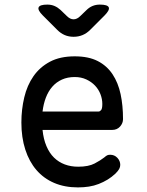

<svg xmlns="http://www.w3.org/2000/svg" viewBox="-20 -805 640 835"><path d="M459 -132Q478 -132 490.5 -118.5Q503 -105 503 -88Q503 -79 498.5 -70.5Q494 -62 482 -50Q466 -35 448 -24Q430 -13 409.5 -5Q389 3 366.5 6.5Q344 10 319 10Q261 10 215.5 -9.5Q170 -29 138.5 -65.5Q107 -102 90 -154.5Q73 -207 73 -272Q73 -329 85.5 -381.5Q98 -434 125.5 -473.5Q153 -513 197 -536.5Q241 -560 305 -560Q365 -560 405 -539.5Q445 -519 469.5 -482Q494 -445 504.5 -395.5Q515 -346 515 -287Q515 -269 502 -254.5Q489 -240 468 -240H165Q169 -200 182 -169.5Q195 -139 215 -119.5Q235 -100 261.5 -90Q288 -80 320 -80Q365 -80 391.5 -94Q418 -108 433 -120Q441 -127 446 -129.5Q451 -132 459 -132ZM165 -320H409Q414 -320 419.5 -326Q425 -332 425 -353Q425 -374 417 -395Q409 -416 393.5 -432.5Q378 -449 355.5 -459.5Q333 -470 305 -470Q274 -470 249.5 -459Q225 -448 207.5 -428Q190 -408 179.5 -380.5Q169 -353 165 -320ZM186 -785Q203 -785 217 -779Q231 -773 243 -762L271 -735Q285 -721 300 -721Q315 -721 329 -735L356 -761Q368 -773 382.5 -779Q397 -785 414 -785Q448 -785 453 -773Q458 -761 434 -737L372 -675Q357 -660 339 -652.5Q321 -645 300 -645Q279 -645 261.5 -652.5Q244 -660 229 -675L166 -738Q143 -761 148 -773Q153 -785 186 -785Z"/></svg>

Font: Maple Mono Normal
Style: Regular
Weight: 400
Monospace: yes
Designer: subframe7536
Version: Version 7.000